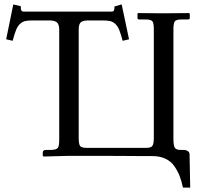

<svg xmlns="http://www.w3.org/2000/svg" viewBox="-20 -705 903 866"><path d="M247.1 -571.8Q247.1 -594.2 237.3 -603.5Q227.5 -612.8 203.1 -612.8H126Q105 -612.8 93 -609.9Q81.1 -606.9 70.3 -597.2Q59.6 -587.4 52.5 -569.8Q45.4 -552.2 37.1 -521L7.8 -527.8L40 -685.1L74.2 -676.8Q71.8 -652.8 85.9 -652.8H483.9Q492.7 -652.8 494.9 -660.4Q497.1 -668 496.1 -675.8L528.8 -685.1L562 -527.8L533.2 -521Q524.9 -552.2 517.8 -569.8Q510.7 -587.4 500 -597.2Q489.3 -606.9 476.8 -609.9Q464.4 -612.8 442.9 -612.8H378.9Q353.5 -612.8 344.2 -604.2Q335 -595.7 335 -571.8V-83Q335 -53.7 341.8 -45.9Q348.6 -38.1 370.1 -38.1H639.2Q661.6 -38.1 667.7 -47.6Q673.8 -57.1 673.8 -83V-571.8Q673.8 -598.1 668.5 -607.4Q663.1 -616.7 639.2 -617.2H608.9Q600.1 -617.2 600.1 -623V-644L603 -646L712.9 -645Q723.6 -645 772 -645.5Q820.3 -646 831.1 -646L835.9 -644V-623Q835.9 -617.2 826.2 -617.2H795.9Q773.4 -616.7 767.8 -607.7Q762.2 -598.6 762.2 -571.8V-77.1Q762.2 -51.3 767.8 -40Q773.4 -28.8 793.9 -28.8H810.1Q818.4 -28.8 826.7 -23.7Q835 -18.6 835 -8.8L837.9 141.1H805.2Q798.8 110.8 790 88.4Q781.2 65.9 766.1 44.2Q751 22.5 725.8 10.7Q700.7 -1 667 -1Q666 -1 646.5 -1Q627 -1 595.5 -1.2Q564 -1.5 526.6 -1.7Q489.3 -2 444.8 -2Q400.4 -2 362.8 -2H287.1Q276.9 -2 231.2 -0.5Q185.5 1 176.8 1L172.9 -2V-18.1Q172.9 -22.5 176.8 -25.6Q180.7 -28.8 186 -28.8H211.9Q234.4 -29.8 240.7 -37.8Q247.1 -45.9 247.1 -75.2Z"/></svg>

Font: Common Serif News
Style: Regular
Weight: 450
Designer: Philipp H. Poll, Khaled Hosny
Foundry: Stefan Peev, Context Ltd.
Version: Version 1.026